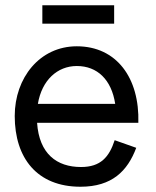

<svg xmlns="http://www.w3.org/2000/svg" viewBox="-20 -698 595 730"><path d="M414 -608V-678H141V-608ZM272 -522C131 -522 36 -402 36 -257C36 -97 121 12 286 12C406 12 465 -48 498 -136L416 -165C395 -101 363 -63 288 -63C196 -63 129 -113 121 -231H506C511 -402 423 -522 272 -522ZM272 -447C350 -447 404 -395 418 -303H124C139 -393 198 -447 272 -447Z"/></svg>

Font: Alpha Lyrae Medium
Style: Regular
Weight: 500
Designer: Nikolay Petroussenko, Plamen Motev
Foundry: Fontfabric LLC
Version: Version 1.000;hotconv 1.0.109;makeotfexe 2.5.65596